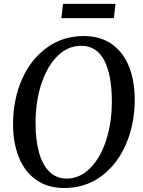

<svg xmlns="http://www.w3.org/2000/svg" viewBox="-20 -934 716 964"><path d="M45.5 -310.5Q45.5 -432.5 89.5 -533.8Q133.5 -635 214.2 -694Q295 -753 400 -753Q486 -753 543.8 -710.8Q601.5 -668.5 629 -596.5Q656.5 -524.5 656.5 -435Q656.5 -312.5 613 -211Q569.5 -109.5 489.2 -49.8Q409 10 303 10Q218 10 160 -32Q102 -74 73.8 -146.5Q45.5 -219 45.5 -310.5ZM541.5 -425Q541.5 -557 503.5 -630.5Q465.5 -704 387.5 -704Q320.5 -704 268.5 -652.5Q216.5 -601 187.5 -512.5Q158.5 -424 158.5 -316Q158.5 -230.5 176 -168Q193.5 -105.5 228.5 -71.5Q263.5 -37.5 314.5 -37.5Q380.5 -37.5 432.2 -89.2Q484 -141 512.8 -229.5Q541.5 -318 541.5 -425ZM288 -843 296.5 -914.5H560L551.5 -843Z"/></svg>

Font: Merriweather Text
Style: Italic
Weight: 400
Italic angle: -7.8°
Designer: Eben Sorkin
Foundry: Eben Sorkin
Version: Version 2.100